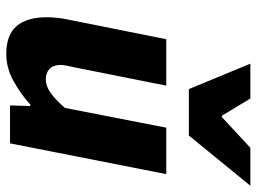

<svg xmlns="http://www.w3.org/2000/svg" viewBox="-123 -683 818 612"><g transform="rotate(90 286.0 -377.0)"><path d="M152 12Q91 12 63 -21Q35 -54 35 -117Q35 -134 37 -152Q39 -170 43 -188L105 -498H253L195 -207Q192 -193 189.5 -181.5Q187 -170 187 -161Q187 -138 199.5 -126Q212 -114 233 -114Q254 -114 275.5 -129Q297 -144 324 -175L387 -498H535L437 0H316L318 -65H314Q281 -35 239 -11.5Q197 12 152 12ZM264 -570 183 -766H294L349 -675H353L451 -766H572L412 -570Z"/></g></svg>

Font: Source Sans 3 ExtraBold
Style: Italic
Weight: 800
Italic angle: -11°
Version: Version 3.052;hotconv 1.1.0;makeotfexe 2.6.0